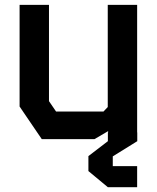

<svg xmlns="http://www.w3.org/2000/svg" viewBox="-20 -568 640 784"><path d="M420 -548V-131L402.5 -112.5H209L180 -155V-548H60V-133L150.5 0H366L421.5 -32.5V0H540V-548ZM540 110.5H440.5V70.5L540.5 8.5V-27.5H420.5V8.5L341 69.5V130.5L420.5 196.5H540Z"/></svg>

Font: Kode Mono
Style: Regular
Weight: 400
Monospace: yes
Designer: Isa Ozler
Foundry: Kadena LLC
Version: Version 1.000;gftools[0.9.28]